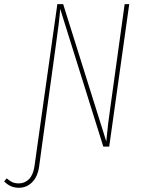

<svg xmlns="http://www.w3.org/2000/svg" viewBox="-115 -701 679 918"><path d="M481 -681.2H502.9L407.2 0H378.9L172.9 -658.2Q168.5 -598.6 150.9 -476.1L85 0L71.8 97.2Q64.5 145 38.1 170.9Q11.7 196.8 -24.9 196.8Q-66.4 196.8 -95.2 166L-83 151.9Q-68.8 164.1 -56.4 169.9Q-43.9 175.8 -24.9 175.8Q3.4 175.8 23.4 155.8Q43.5 135.7 49.8 94.2L63 0L159.2 -681.2H187L393.1 -24.9Q400.4 -106 415 -205.1Z"/></svg>

Font: Fira Sans Compressed Thin
Style: Italic
Weight: 100
Width: 3
Italic angle: -8°
Designer: Carrois Corporate & Edenspiekermann AG
Foundry: Carrois Corporate GbR & Edenspiekermann AG
Version: Version 4.203;PS 004.203;hotconv 1.0.88;makeotf.lib2.5.64775